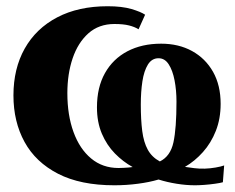

<svg xmlns="http://www.w3.org/2000/svg" viewBox="-20 -568 733 600"><path d="M337.5 11Q231.5 11 161.5 -25Q91.5 -61 56.8 -124.2Q22 -187.5 22 -270Q22 -353.5 57.2 -416.2Q92.5 -479 158.8 -513.8Q225 -548.5 316.5 -548.5Q361 -548.5 390.8 -539.8Q420.5 -531 433.5 -522L413 -476.5Q401 -484 383.2 -488.5Q365.5 -493 337.5 -493Q289 -493 256.2 -463.8Q223.5 -434.5 207 -385.8Q190.5 -337 190.5 -277Q190.5 -208 209.8 -155.2Q229 -102.5 264.8 -72.8Q300.5 -43 350.5 -43Q358.5 -43 366.5 -43.5Q374.5 -44 381.8 -44.5Q389 -45 394.5 -46Q364.5 -62.5 339 -88.5Q313.5 -114.5 298.2 -150.5Q283 -186.5 283 -232.5Q283 -295 308 -339.5Q333 -384 378.2 -407.8Q423.5 -431.5 483.5 -431.5Q538.5 -431.5 580.2 -408.5Q622 -385.5 645.8 -343.5Q669.5 -301.5 669.5 -243.5Q669.5 -197 654.5 -159Q639.5 -121 614.2 -92.8Q589 -64.5 558 -46.5Q572 -44.5 587.2 -42.5Q602.5 -40.5 620 -41Q636.5 -41.5 653.8 -44.5Q671 -47.5 680.5 -51L676.5 1.5Q668 4 651.8 6.2Q635.5 8.5 618.2 9.8Q601 11 589.5 11Q561.5 11 532 6.2Q502.5 1.5 475.5 -7Q447 1.5 411 6.2Q375 11 337.5 11ZM479.5 -63.5Q512.5 -79.5 522 -123.2Q531.5 -167 531.5 -250.5Q531.5 -286 525.5 -317Q519.5 -348 507.2 -367Q495 -386 475.5 -386Q454.5 -386 442.2 -366.2Q430 -346.5 425 -313.8Q420 -281 420 -241.5Q420 -193.5 424.5 -158.5Q429 -123.5 441.8 -100.2Q454.5 -77 479.5 -63.5Z"/></svg>

Font: Merriweather 72pt Black
Style: Regular
Weight: 900
Version: Version 2.100